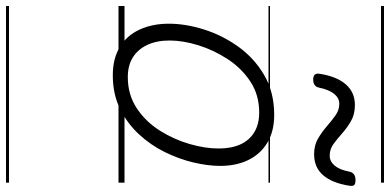

<svg xmlns="http://www.w3.org/2000/svg" viewBox="-350 -575 1300 640"><g transform="rotate(90 300.0 -255.0)"><path d="M231 19Q175 19 136.5 -4.5Q98 -28 78.5 -70.5Q59 -113 59 -168Q59 -223 78 -284Q97 -345 135 -398.5Q173 -452 230 -485.5Q287 -519 363 -519Q417 -519 455 -496.5Q493 -474 513 -433.5Q533 -393 533 -339Q533 -298 521.5 -249.5Q510 -201 486.5 -153.5Q463 -106 426.5 -67Q390 -28 341.5 -4.5Q293 19 231 19ZM237 -31Q296 -31 341 -61Q386 -91 415.5 -138Q445 -185 460 -237Q475 -289 475 -334Q475 -376 461.5 -406Q448 -436 421 -452.5Q394 -469 355 -469Q297 -469 252.5 -440Q208 -411 177.5 -364.5Q147 -318 131 -266.5Q115 -215 115 -170Q115 -128 129.5 -96.5Q144 -65 171 -48Q198 -31 237 -31ZM245 -649Q222 -649 226 -671Q235 -728 261.5 -758Q288 -788 330 -788Q361 -788 383.5 -775Q406 -762 424 -746Q442 -730 459.5 -717Q477 -704 499 -704Q518 -704 532 -720.5Q546 -737 552 -769Q556 -790 580 -790Q593 -790 597 -785.5Q601 -781 599 -769Q590 -712 564 -682Q538 -652 494 -652Q464 -652 442 -665Q420 -678 401.5 -694Q383 -710 365 -723Q347 -736 326 -736Q307 -736 293 -719Q279 -702 272 -668Q270 -659 263.5 -654Q257 -649 245 -649ZM0 365H589V375H0ZM0 -20H589V0H0ZM0 -505H589V-500H0ZM0 -885H589V-875H0Z"/></g></svg>

Font: Playwrite DK Loopet Guides
Style: Regular
Weight: 400
Designer: Veronika Burian, José Scaglione
Foundry: TypeTogether
Version: Version 1.003